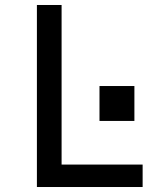

<svg xmlns="http://www.w3.org/2000/svg" viewBox="-20 -750 640 770"><path d="M128 0V-730H227V-90H552V0ZM379 -405H519V-265H379Z"/></svg>

Font: Tiny Medium
Style: Regular
Weight: 500
Monospace: yes
Designer: Philipp Nurullin, Konstantin Bulenkov
Foundry: JetBrains
Version: Version 2.251; ttfautohint (v1.8.4.7-5d5b)